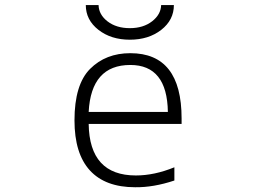

<svg xmlns="http://www.w3.org/2000/svg" viewBox="-20 -749 1040 779"><path d="M339.8 -294.9H661.1Q658.2 -485.4 508.8 -485.4Q349.6 -485.4 339.8 -294.9ZM339.8 -246.1Q342.8 -37.1 531.2 -37.1Q606.4 -37.1 687.5 -70.3V-16.6Q602.5 11.7 528.3 10.7Q407.2 10.7 344.7 -57.6Q282.2 -126 282.2 -260.7Q282.2 -406.2 345.7 -469.7Q409.2 -533.2 508.8 -533.2Q716.8 -533.2 716.8 -268.6V-246.1ZM633.8 -728.5H685.5Q685.5 -668 634.3 -627.9Q583 -587.9 506.8 -587.9Q430.7 -587.9 379.4 -627.9Q328.1 -668 328.1 -728.5H379.9Q380.9 -689.5 416.5 -662.1Q452.1 -634.8 506.8 -634.8Q561.5 -634.8 597.2 -662.6Q632.8 -690.4 633.8 -728.5Z"/></svg>

Font: Gen Shin Gothic Monospace Light
Style: Regular
Weight: 300
Designer: [Source Han Sans]
Ryoko NISHIZUKA  (kana & ideographs); Paul D. Hunt (Latin, Greek & Cyrillic); Wenlong ZHANG  (bopomofo
Version: Version 1.002.20150607